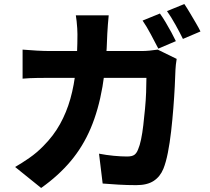

<svg xmlns="http://www.w3.org/2000/svg" viewBox="-20 -872 1040 952"><path d="M773 -805Q786 -787 801 -762Q816 -737 829.5 -712Q843 -687 852 -668L765 -631Q749 -662 728 -701.5Q707 -741 687 -770ZM894 -852Q907 -833 922 -807.5Q937 -782 951.5 -757.5Q966 -733 974 -716L887 -679Q872 -710 850 -749.5Q828 -789 808 -817ZM519 -796Q517 -779 515 -751Q513 -723 512 -705Q508 -557 488 -441.5Q468 -326 429.5 -235.5Q391 -145 330.5 -73Q270 -1 184 60L55 -44Q88 -63 125.5 -89Q163 -115 195 -148Q245 -198 277.5 -256.5Q310 -315 329 -382.5Q348 -450 356 -529Q364 -608 364 -702Q364 -713 363 -731Q362 -749 360 -766.5Q358 -784 356 -796ZM856 -580Q854 -568 852 -551.5Q850 -535 850 -526Q849 -493 846.5 -443Q844 -393 839.5 -335.5Q835 -278 828.5 -221Q822 -164 812.5 -115.5Q803 -67 790 -35Q774 4 742 25Q710 46 656 46Q612 46 568 43.5Q524 41 489 38L471 -110Q507 -103 544 -99.5Q581 -96 610 -96Q635 -96 646.5 -104.5Q658 -113 665 -132Q673 -150 679.5 -181Q686 -212 690.5 -251Q695 -290 699 -332Q703 -374 704.5 -414Q706 -454 706 -486H229Q204 -486 165 -485.5Q126 -485 92 -482V-626Q126 -623 163 -621Q200 -619 228 -619H682Q701 -619 721.5 -621Q742 -623 762 -626Z"/></svg>

Font: Noto Sans JP Thin ExtraBold
Style: Regular
Weight: 800
Version: Version 2.004-H2;hotconv 1.0.118;makeotfexe 2.5.65603